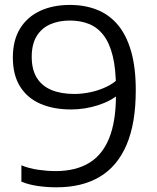

<svg xmlns="http://www.w3.org/2000/svg" viewBox="-20 -770 652 799"><path d="M271 -749.5Q333 -749.5 383.5 -729.5Q434 -709.5 470 -667Q506 -624.5 525.5 -557Q545 -489.5 545 -394.5Q545 -257.5 507 -168Q469 -78.5 395.5 -34.5Q322 9.5 215 9.5Q176.5 9.5 138.8 4.2Q101 -1 69 -14V-82Q101 -69 139 -63.5Q177 -58 211 -58Q294.5 -58 350.5 -91.8Q406.5 -125.5 434.5 -195.5Q462.5 -265.5 462.5 -373.5V-403.5Q462.5 -482.5 449.2 -536.5Q436 -590.5 411 -623.2Q386 -656 350.5 -670.2Q315 -684.5 270.5 -684.5Q224 -684.5 188.2 -668.5Q152.5 -652.5 132.2 -619Q112 -585.5 112 -533.5Q112 -480.5 133.2 -446.2Q154.5 -412 194.2 -395.5Q234 -379 289.5 -379Q320.5 -379 355 -386Q389.5 -393 421.5 -408Q453.5 -423 477.5 -447V-380.5Q442.5 -349.5 387.5 -332Q332.5 -314.5 276 -314.5Q202.5 -314.5 148 -338.2Q93.5 -362 63.5 -410Q33.5 -458 33.5 -531Q33.5 -602 63.2 -650.8Q93 -699.5 146.5 -724.5Q200 -749.5 271 -749.5Z"/></svg>

Font: Encode Sans SemiExpanded
Style: Regular
Weight: 400
Width: 6
Designer: Multiple Designers
Foundry: Impallari Type
Version: Version 3.002